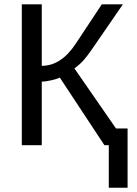

<svg xmlns="http://www.w3.org/2000/svg" viewBox="-20 -679 640 898"><path d="M82 -658.7H175.3V-371.1Q265.6 -371.1 333.5 -473.6L456.1 -658.7H554.7L410.2 -448.7Q390.1 -419.4 372.6 -399.2Q355 -378.9 328.1 -358.9L522.5 -78.1H576.7V199.2H488.8V0H468.3L259.8 -315.9Q247.6 -310.1 220.9 -303.7Q194.3 -297.4 175.3 -297.4V0H82Z"/></svg>

Font: Courier New
Style: Regular
Weight: 400
Designer: Steve Matteson
Foundry: Ascender Corporation
Version: Version 2.00.3